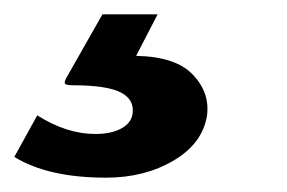

<svg xmlns="http://www.w3.org/2000/svg" viewBox="-92 -25 400 268"><path d="M56 223Q-25 223 -72 194L-40 136Q1 162 41 162Q63 162 77 154.5Q91 147 93 134Q96 114 76.5 104Q57 94 9 94Q1 94 -1 92Q-3 90 1 83L51 -5H128L98 53Q153 54 177 79Q201 104 197 136Q191 175 150.5 199Q110 223 56 223Z"/></svg>

Font: Morrison ExtraBold
Style: Regular
Weight: 800
Designer: Pablo Impallari, Rodrigo Fuenzalida (Modified by Dan O. Williams)
Version: Version 0.03;June 6, 2019;FontCreator 11.5.0.2425 64-bit; tt